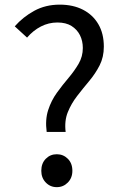

<svg xmlns="http://www.w3.org/2000/svg" viewBox="-20 -782 514 816"><path d="M178.4 -221.2Q171.4 -273.3 184.7 -314.1Q197.9 -354.8 221.9 -388Q245.9 -421.2 271.3 -451Q296.6 -480.9 314.3 -511.4Q332 -542 332 -577.9Q332 -608.2 319.8 -632.5Q307.5 -656.8 283.9 -671.6Q260.3 -686.4 224 -686.4Q186.9 -686.4 154 -669.5Q121 -652.5 95 -622.2L42.7 -670.1Q77.6 -709.8 125.6 -736.1Q173.6 -762.3 233.8 -762.3Q290.7 -762.3 332.8 -740.6Q374.9 -718.9 398.1 -679Q421.3 -639.2 421.3 -583.8Q421.3 -539.4 403.4 -504.2Q385.5 -469.1 359.2 -437.8Q333 -406.5 308.1 -374.4Q283.2 -342.3 268.2 -305.4Q253.2 -268.5 259 -221.2ZM221.3 13.4Q193.6 13.4 174.6 -6.3Q155.5 -26 155.5 -56.1Q155.5 -87.9 174.6 -107.2Q193.6 -126.5 221.3 -126.5Q249 -126.5 268.3 -107.2Q287.6 -87.9 287.6 -56.1Q287.6 -26 268.3 -6.3Q249 13.4 221.3 13.4Z"/></svg>

Font: Noto Sans JP
Style: Regular
Weight: 100
Designer: Ryoko NISHIZUKA 西塚涼子 (kana, bopomofo & ideographs); Paul D. Hunt (Latin, Greek & Cyrillic); Sandoll Communications 산돌커뮤니
Foundry: Adobe
Version: Version 2.004;hotconv 1.0.118;makeotfexe 2.5.65603